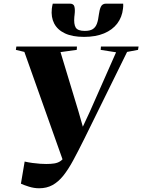

<svg xmlns="http://www.w3.org/2000/svg" viewBox="-20 -992 762 1028"><path d="M189.5 16Q162.5 16 135.2 7.5Q108 -1 92 -8.5L112 -127Q131.5 -122.5 153.5 -119.5Q175.5 -116.5 195.2 -115.2Q215 -114 227.5 -114Q252 -114 270 -116.8Q288 -119.5 301.8 -128.2Q315.5 -137 327.8 -155Q340 -173 353.5 -204L326.5 -106L110.5 -714L65 -725L67.5 -743H392L391 -725L304 -713L400 -396L433 -280.5L386 -233L460.5 -393L601.5 -712L519 -725L520.5 -743H722L719 -725L660.5 -714L431 -248Q399 -183.5 372.2 -134Q345.5 -84.5 318.8 -51.2Q292 -18 261 -1Q230 16 189.5 16ZM354 -972.5Q374.5 -972.5 378.5 -956.2Q382.5 -940 379.5 -915Q379 -911.5 378.8 -908.2Q378.5 -905 378 -902Q374.5 -863 385.2 -844.8Q396 -826.5 434 -826.5Q461.5 -826.5 476.5 -836Q491.5 -845.5 498.8 -865Q506 -884.5 509.5 -915Q512.5 -940 520.2 -956.2Q528 -972.5 548 -972.5H639.5Q640 -966 639.8 -959.2Q639.5 -952.5 638.5 -945.5Q633.5 -900 607.8 -866Q582 -832 537 -813.2Q492 -794.5 430 -794.5Q368 -794.5 328 -813.2Q288 -832 270.2 -866Q252.5 -900 257.5 -945.5Q258.5 -952.5 259.5 -959.2Q260.5 -966 262.5 -972.5Z"/></svg>

Font: Merriweather 144pt Black
Style: Italic
Weight: 900
Italic angle: -7.8°
Version: Version 2.101